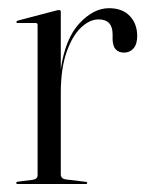

<svg xmlns="http://www.w3.org/2000/svg" viewBox="-20 -460 371 480"><path d="M132 -430V-287Q143 -363 178.2 -401.2Q213.5 -439.5 252.5 -439.5Q286 -439.5 304.5 -420Q323 -400.5 323 -370Q323 -349.5 313.8 -339Q304.5 -328.5 290.5 -328.5Q262.5 -328.5 261.5 -361V-374Q261.5 -411.5 226.5 -411.5Q204 -411.5 182.2 -390.8Q160.5 -370 146.2 -329Q132 -288 132 -228V-24Q132 -13.5 144 -11.5L194 -5.5Q198 -5 198 -2.5Q198 0 194.5 0H24.5Q20.5 0 20.5 -3Q20.5 -5.5 26 -6L62 -10.5Q74 -12.5 74 -22V-397.5Q74 -402.5 69.5 -402.5H23.5Q21 -402.5 21 -405Q21 -407 24.5 -408.5L121.5 -434Q126 -435 128 -435Q132 -435 132 -430Z"/></svg>

Font: Fraunces 144pt S000 Light
Style: Regular
Weight: 300
Version: Version 1.000; ttfautohint (v1.8.3)